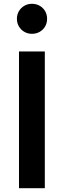

<svg xmlns="http://www.w3.org/2000/svg" viewBox="-20 -991 336 1011"><path d="M216 0H80V-720H216ZM69 -892Q69 -914 79.5 -932Q90 -950 108 -960.5Q126 -971 148.5 -971Q171 -971 189.2 -960.5Q207.5 -950 217.8 -932Q228 -914 228 -892Q228 -870 217.8 -852Q207.5 -834 189.2 -823.5Q171 -813 148.5 -813Q126 -813 108 -823.5Q90 -834 79.5 -852Q69 -870 69 -892Z"/></svg>

Font: Hauora ExtraBold
Style: Regular
Weight: 800
Designer: Wayne Shih
Foundry: WCYS
Version: Version 1.001